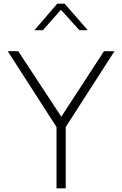

<svg xmlns="http://www.w3.org/2000/svg" viewBox="-20 -1023 664 1043"><path d="M287 -333 22 -745H79L313 -389L545 -745H602L337 -333V0H287ZM291 -1003H331L457 -859H411L311 -970L213 -859H167Z"/></svg>

Font: Eudoxus Sans ExtraLight
Style: Regular
Weight: 200
Designer: Stijn de Vries
Foundry: tokotype
Version: Version 2.005